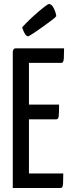

<svg xmlns="http://www.w3.org/2000/svg" viewBox="-20 -942 360 962"><path d="M44 0V-684Q44 -684 46.5 -692Q49 -700 61 -700H301Q301 -667 300 -652Q299 -637 296 -632Q293 -627 286 -627H125V-73H297Q297 -39 296 -23.5Q295 -8 292 -4Q289 0 281 0ZM55 -344V-418H276Q276 -372 274 -358Q272 -344 261 -344ZM122 -760Q113 -760 106 -771Q99 -782 95 -793.5Q91 -805 91 -805Q108 -824 129.5 -844.5Q151 -865 172 -883Q193 -901 207.5 -911.5Q222 -922 225 -922Q239 -922 249.5 -900.5Q260 -879 262 -861Q257 -854 239 -840.5Q221 -827 199 -811Q177 -795 156 -781Q135 -767 122 -760Z"/></svg>

Font: Yanone Kaffeesatz
Style: Regular
Weight: 400
Designer: Yanone (Cyrillic: Daniel Pouzeot, Huerta Tipografica, and Cyreal)
Foundry: Yanone
Version: Version 2.003